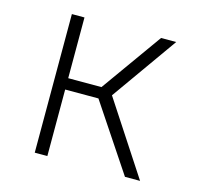

<svg xmlns="http://www.w3.org/2000/svg" viewBox="-85 -643 771 736"><g transform="rotate(15 300.0 -275.0)"><path d="M113 0V-550H163V-309H295L467 -550H527L342 -289L531 0H471L295 -264H163V0Z"/></g></svg>

Font: NKDuy Mono Thin
Style: Regular
Weight: 100
Monospace: yes
Designer: NKDuy
Foundry: NKDuy
Version: Version 2.251; ttfautohint (v1.8.4.7-5d5b)